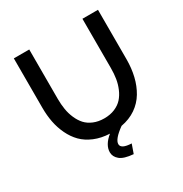

<svg xmlns="http://www.w3.org/2000/svg" viewBox="-202 -865 1157 1212"><g transform="rotate(-30 376.0 -259.0)"><path d="M569.8 -710H683.1V-350.1Q683.1 -284.2 669.4 -227.1Q655.8 -169.9 627.7 -122.8Q599.6 -75.7 553.5 -43.9Q507.3 -12.2 445.8 -1Q370.1 53.2 370.1 88.9Q370.1 124 445.8 127L422.9 191.9Q354.5 186.5 326.2 162.8Q297.9 139.2 297.9 106.9Q297.9 53.7 357.9 4.9Q296.4 2.4 246.8 -18.3Q197.3 -39.1 164.8 -72Q132.3 -105 110.6 -150.4Q88.9 -195.8 79.3 -245.1Q69.8 -294.4 69.8 -350.1V-710H182.1V-350.1Q182.1 -309.6 188 -273.7Q193.8 -237.8 208.3 -204.6Q222.7 -171.4 244.1 -147.9Q265.6 -124.5 299.3 -110.4Q333 -96.2 376 -96.2Q419.4 -96.2 453.4 -110.6Q487.3 -125 508.8 -148.9Q530.3 -172.9 544.4 -206.1Q558.6 -239.3 564.2 -274.7Q569.8 -310.1 569.8 -350.1Z"/></g></svg>

Font: Rawline SemiBold
Style: Regular
Weight: 600
Designer: Matt McInerney, Pablo Impallari, Rodrigo Fuenzalida
Foundry: Matt McInerney, Pablo Impallari, Rodrigo Fuenzalida
Version: Version 4.020;PS 004.020;hotconv 1.0.88;makeotf.lib2.5.64775